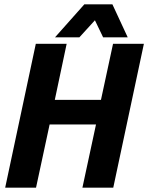

<svg xmlns="http://www.w3.org/2000/svg" viewBox="-20 -870 687 890"><path d="M425 -293H210L147 0H4L146 -667H289L234 -407H448L504 -667H647L505 0H362ZM235 -697 371 -850H501L572 -697H458L420 -776L348 -697Z"/></svg>

Font: Epunda Sans
Style: Bold Italic
Weight: 700
Italic angle: -12.0243°
Designer: Simon Atzbach
Foundry: typofactur
Version: Version 2.204; ttfautohint (v1.8.4.7-5d5b)